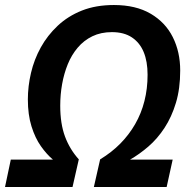

<svg xmlns="http://www.w3.org/2000/svg" viewBox="-38 -745 761 765"><path d="M-18 0 5 -109H173Q148 -130 125 -162.5Q102 -195 87.5 -241.5Q73 -288 73 -349Q73 -401 85.5 -454.5Q98 -508 124.5 -556Q151 -604 192 -642.5Q233 -681 288.5 -703Q344 -725 416 -725Q503 -725 562 -690.5Q621 -656 650.5 -597Q680 -538 680 -464Q680 -392 663 -335.5Q646 -279 617.5 -235.5Q589 -192 553 -161Q517 -130 480 -109H650L626 0H336L361 -110Q407 -138 441.5 -173Q476 -208 500.5 -250.5Q525 -293 537.5 -342.5Q550 -392 550 -447Q550 -500 534.5 -537.5Q519 -575 487.5 -596Q456 -617 408 -617Q364 -617 330 -600.5Q296 -584 271.5 -555Q247 -526 232 -489Q217 -452 209.5 -410Q202 -368 202 -324Q202 -252 221 -201Q240 -150 276 -110L251 0Z"/></svg>

Font: Noto Sans Display SemiBold
Style: Italic
Weight: 600
Italic angle: -12°
Designer: Monotype Design Team
Foundry: Monotype Imaging Inc.
Version: Version 2.003